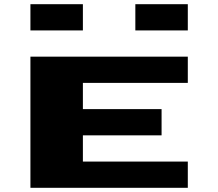

<svg xmlns="http://www.w3.org/2000/svg" viewBox="-20 -895 1040 915"><path d="M125 -875H375V-750H125ZM625 -875H875V-750H625ZM125 -625H875V-500H375V-375H750V-250H375V-125H875V0H125Z"/></svg>

Font: Dogica
Style: Bold
Weight: 700
Monospace: yes
Designer: Roberto Mocci
Version: Version 001.000